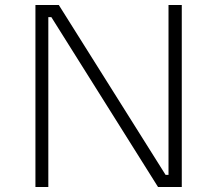

<svg xmlns="http://www.w3.org/2000/svg" viewBox="-20 -750 871 770"><path d="M173.8 0H122.1V-730H215.8L644 -48.8H655.8V-730H709V0H613.8L186 -681.2H173.8Z"/></svg>

Font: Sora ExtraLight
Style: Regular
Weight: 200
Designer: Jonathan Barnbrook, Julián Moncada
Foundry: Barnbrook Fonts
Version: Version 2.000